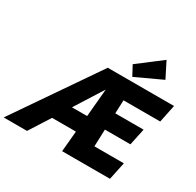

<svg xmlns="http://www.w3.org/2000/svg" viewBox="-249 -1196 1449 1420"><g transform="rotate(30 475.5 -485.5)"><path d="M-49.3 0 433.6 -703.1H999.5L968.3 -552.7H654.8L650.4 -439H892.1L861.8 -296.4H644L638.7 -150.4H890.1L858.4 0H449.7L465.8 -176.3H262.2L149.9 0ZM350.6 -317.4H480L501.5 -556.2ZM624.5 -735.4 580.1 -817.9 780.8 -971.2 847.7 -838.9Z"/></g></svg>

Font: Schibsted Grotesk ExtraBold
Style: Italic
Weight: 800
Italic angle: -12°
Designer: Bakken & Baeck AS, Henrik Kongsvoll
Foundry: Schibsted ASA
Version: Version 1.100; ttfautohint (v1.8.4.7-5d5b);gftools[0.9.25]